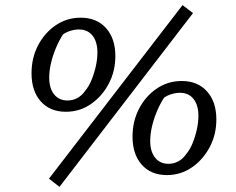

<svg xmlns="http://www.w3.org/2000/svg" viewBox="-20 -677 922 749"><path d="M237 -241Q175 -241 139 -281.5Q103 -322 103 -391Q103 -451 128.5 -500Q154 -549 197.5 -578.5Q241 -608 295 -608Q357 -608 393.5 -567.5Q430 -527 430 -458Q430 -399 404 -350Q378 -301 334.5 -271Q291 -241 237 -241ZM243 -285Q264 -285 281.5 -294.5Q299 -304 311 -321Q327 -340 337.5 -366Q348 -392 354 -419.5Q360 -447 360 -472Q360 -514 341 -538Q322 -562 288 -562Q272 -562 255.5 -557Q239 -552 226 -543Q211 -520 198.5 -490.5Q186 -461 179 -431Q172 -401 172 -374Q172 -333 191 -309Q210 -285 243 -285ZM212 52 171 20 692 -657 733 -626ZM631 6Q569 6 533 -34.5Q497 -75 497 -144Q497 -204 522.5 -253Q548 -302 591.5 -331.5Q635 -361 689 -361Q751 -361 787.5 -320.5Q824 -280 824 -211Q824 -152 798 -103Q772 -54 728.5 -24Q685 6 631 6ZM637 -38Q658 -38 675.5 -47.5Q693 -57 705 -74Q721 -93 731.5 -119Q742 -145 748 -172.5Q754 -200 754 -225Q754 -267 735 -291Q716 -315 682 -315Q666 -315 649.5 -310Q633 -305 620 -296Q605 -273 592.5 -243.5Q580 -214 573 -184Q566 -154 566 -127Q566 -86 585 -62Q604 -38 637 -38Z"/></svg>

Font: Piazzolla Thin Medium
Style: Italic
Weight: 500
Italic angle: -11.3°
Version: Version 2.005